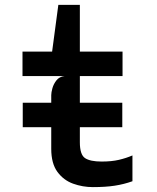

<svg xmlns="http://www.w3.org/2000/svg" viewBox="-20 -757 640 785"><path d="M73 -237V-337H480V-237ZM359.5 8Q318 8 279 -6Q240 -20 214.8 -54.2Q189.5 -88.5 189.5 -148.5V-368Q189.5 -378.5 194.2 -396Q199 -413.5 210.8 -428.5Q222.5 -443.5 244 -446L189.5 -524L192 -538L218.5 -737H306.5V-175.5Q306.5 -124.5 327.8 -110.5Q349 -96.5 395.5 -96.5Q436.5 -96.5 466.2 -103.5Q496 -110.5 521.5 -121.5V-16Q486.5 -3.5 449 2.2Q411.5 8 359.5 8ZM72 -446V-546H481V-446Z"/></svg>

Font: Spline Sans Mono Medium
Style: Regular
Weight: 500
Monospace: yes
Version: Version 1.004